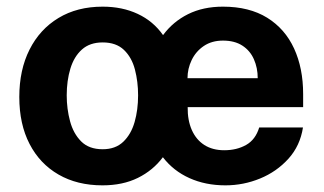

<svg xmlns="http://www.w3.org/2000/svg" viewBox="-20 -547 974 577"><path d="M891 -264.5V-225H544Q543.5 -185.5 556.5 -156.2Q569.5 -127 594.2 -111.2Q619 -95.5 654 -95.5Q691.5 -95.5 719.8 -111.5Q748 -127.5 759 -164H890.5Q882 -109 846.8 -70Q811.5 -31 761.5 -10.5Q711.5 10 657.5 10Q597.5 10 549.2 -11.8Q501 -33.5 469.5 -74.5Q440 -35 394.5 -12.5Q349 10 288 10Q212 10 155.8 -22.5Q99.5 -55 68.8 -114.5Q38 -174 38 -255.5Q38 -337 68.8 -398Q99.5 -459 155.8 -493Q212 -527 288.5 -527Q347.5 -527 394 -505.2Q440.5 -483.5 470 -441.5Q500 -482 545.2 -504.5Q590.5 -527 650 -527Q729 -527 782.8 -493.8Q836.5 -460.5 863.8 -401.2Q891 -342 891 -264.5ZM288.5 -98.5Q327 -98.5 350.5 -121Q374 -143.5 384.5 -180.2Q395 -217 395 -260.5Q395 -301.5 385.5 -338Q376 -374.5 352.5 -397Q329 -419.5 288.5 -419.5Q250 -419.5 226.2 -398.2Q202.5 -377 191.5 -340.8Q180.5 -304.5 180.5 -260.5Q180.5 -220 190.5 -182.8Q200.5 -145.5 224 -122Q247.5 -98.5 288.5 -98.5ZM543.5 -312H754.5Q754.5 -343 743 -369Q731.5 -395 708.2 -410Q685 -425 650 -425Q616.5 -425 592.5 -408.8Q568.5 -392.5 556 -366.5Q543.5 -340.5 543.5 -312Z"/></svg>

Font: Public Sans Thin
Style: Bold
Weight: 700
Version: Version 2.001